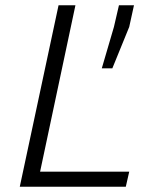

<svg xmlns="http://www.w3.org/2000/svg" viewBox="-20 -708 581 728"><path d="M55 0 202 -688H266L132 -57H470L457 0ZM366 -449 412 -606 431 -688H488L470 -606L406 -449Z"/></svg>

Font: Saira Light
Style: Italic
Weight: 300
Italic angle: -12°
Designer: Hector Gatti with collaboration of the Omnibus-Type team
Foundry: Omnibus-Type
Version: Version 1.100; ttfautohint (v1.8.3)